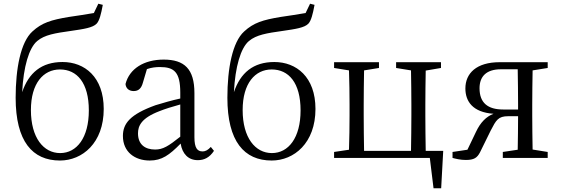

<svg xmlns="http://www.w3.org/2000/svg" viewBox="-20 -848 3010 1031"><path d="M303 -26C214 -26 146 -108 146 -257C146 -401 213 -475 302 -475C393 -475 457 -404 457 -255C457 -108 392 -26 303 -26ZM508 -828 484 -778C441 -771 395 -763 350 -757C254 -741 205 -726 154 -679C91 -622 64 -480 64 -323C64 -89 154 14 302 14C422 14 537 -80 537 -263C537 -435 434 -515 316 -515C203 -515 134 -457 99 -353C106 -489 135 -590 180 -628C220 -661 275 -670 361 -682C430 -692 478 -699 499 -721C514 -737 523 -773 532 -822Z M948 -114C884 -63 855 -45 813 -45C759 -45 721 -72 721 -132C721 -172 739 -214 836 -251C863 -262 907 -276 948 -287ZM1112 -59C1097 -43 1085 -35 1067 -35C1040 -35 1024 -53 1024 -111V-348C1024 -478 970 -528 859 -528C753 -528 675 -479 654 -397C656 -373 673 -359 698 -359C724 -359 739 -374 747 -403L769 -477C795 -486 818 -488 839 -488C915 -488 948 -461 948 -351V-319C902 -309 854 -295 815 -283C679 -234 640 -185 640 -118C640 -32 704 14 784 14C849 14 889 -15 950 -77C959 -22 991 12 1042 12C1077 12 1105 -2 1129 -38Z M1440 -26C1351 -26 1283 -108 1283 -257C1283 -401 1350 -475 1439 -475C1530 -475 1594 -404 1594 -255C1594 -108 1529 -26 1440 -26ZM1645 -828 1621 -778C1578 -771 1532 -763 1487 -757C1391 -741 1342 -726 1291 -679C1228 -622 1201 -480 1201 -323C1201 -89 1291 14 1439 14C1559 14 1674 -80 1674 -263C1674 -435 1571 -515 1453 -515C1340 -515 1271 -457 1236 -353C1243 -489 1272 -590 1317 -628C1357 -661 1412 -670 1498 -682C1567 -692 1615 -699 1636 -721C1651 -737 1660 -773 1669 -822Z M2266 -38C2265 -94 2264 -174 2264 -228V-286C2264 -338 2265 -414 2266 -469L2348 -483V-514H2107V-483L2187 -470C2188 -415 2189 -339 2189 -286V-228C2189 -174 2188 -94 2187 -38H1935C1934 -94 1933 -174 1933 -228V-286C1933 -338 1934 -415 1935 -470L2015 -483V-514H1774V-483L1854 -470C1856 -415 1857 -339 1857 -286V-228C1857 -176 1856 -99 1854 -44L1774 -32V0H2288L2308 163H2349L2360 -38Z M2682 -260C2599 -260 2555 -296 2555 -374C2555 -438 2592 -476 2670 -476H2760C2761 -421 2762 -341 2762 -286V-260ZM2921 -483V-514H2663C2538 -514 2479 -454 2479 -373C2479 -304 2518 -245 2630 -237C2591 -222 2560 -191 2536 -140L2490 -44L2410 -32V0C2425 4 2452 11 2481 11C2526 11 2542 -1 2557 -29L2615 -147C2644 -203 2655 -224 2709 -224H2762C2762 -169 2761 -96 2760 -44L2680 -32V0H2921V-32L2840 -45C2839 -100 2838 -176 2838 -228V-286C2838 -339 2839 -415 2840 -470Z"/></svg>

Font: Source Han Serif K
Style: Regular
Weight: 400
Designer: Ryoko NISHIZUKA 西塚涼子 (kana & ideographs); Frank Grießhammer (Latin, Greek & Cyrillic); Wenlong ZHANG 张文龙 (bopomofo); San
Foundry: Adobe Systems Incorporated
Version: Version 1.001;PS 1.001;hotconv 16.6.54;makeotf.lib2.5.65590